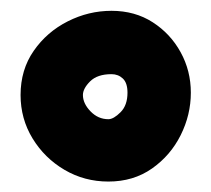

<svg xmlns="http://www.w3.org/2000/svg" viewBox="-20 -373 400 364"><path d="M19 -192.9Q19 -240.7 43.9 -276.6Q68.8 -312.5 108.4 -332.5Q147.9 -352.5 191.4 -352.5Q235.8 -352.5 269.5 -330.8Q303.2 -309.1 322.5 -273.9Q341.8 -238.8 341.8 -197.3Q341.8 -155.3 322.5 -116.7Q303.2 -78.1 268.1 -53.5Q232.9 -28.8 185.5 -28.8Q140.1 -28.8 102.3 -51Q64.5 -73.2 41.7 -110.6Q19 -147.9 19 -192.9ZM137.2 -192.9Q137.2 -176.8 151.6 -161.9Q166 -147 185.5 -147Q195.3 -147 208.5 -160.2Q221.7 -173.3 221.7 -197.3Q221.7 -215.8 212.9 -224.1Q204.1 -232.4 191.4 -232.4Q164.6 -232.4 150.9 -218.8Q137.2 -205.1 137.2 -192.9Z"/></svg>

Font: Mikhak-FD Black
Style: Regular
Weight: 900
Designer: Amin Abedi
Version: Version 3.2